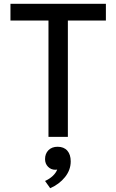

<svg xmlns="http://www.w3.org/2000/svg" viewBox="-20 -720 612 1010"><path d="M235 -612H35V-700H537V-612H337V0H235ZM217 232Q241 221 257.5 205.5Q274 190 281 172Q278 173 271 173Q248 173 232.5 157Q217 141 217 117Q217 88 235 70Q253 52 283 52Q316 52 334 72.5Q352 93 352 129Q352 174 322 211.5Q292 249 244 270Z"/></svg>

Font: Niramit Medium
Style: Regular
Weight: 500
Designer: Katatrad Aksorn Co.,Ltd.
Foundry: Cadson Demak Co.,Ltd.
Version: Version 1.000; ttfautohint (v1.6)